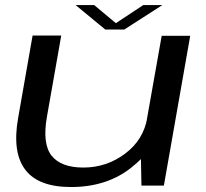

<svg xmlns="http://www.w3.org/2000/svg" viewBox="-20 -729 808 754"><path d="M535.5 0H623.5L727 -588.5H615L533 -126ZM220.5 -589.5H108L51 -264.5Q27.5 -130.5 79.2 -62.5Q131 5.5 258.5 5.5Q400.5 5.5 496.5 -71.5Q592.5 -148.5 606.5 -227.5L558.5 -267Q543.5 -179.5 470.8 -125.2Q398 -71 307.5 -71Q219.5 -71 182.5 -117.8Q145.5 -164.5 164.5 -271.5ZM393.5 -613H468L617.5 -709H542.5L435 -638L350 -709H277Z"/></svg>

Font: Anybody Expanded
Style: Italic
Weight: 400
Width: 7
Italic angle: -10°
Version: Version 1.113;gftools[0.9.25]